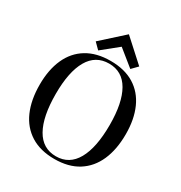

<svg xmlns="http://www.w3.org/2000/svg" viewBox="-212 -1075 1172 1242"><g transform="rotate(30 373.5 -454.0)"><path d="M374 16Q269 16 197 -29Q125 -74 88.5 -157Q52 -240 52 -354Q52 -465 88.5 -546.5Q125 -628 197 -672Q269 -716 374 -716Q479 -716 550.5 -672Q622 -628 658.5 -546.5Q695 -465 695 -354Q695 -240 658.5 -157Q622 -74 550.5 -29Q479 16 374 16ZM374 -4Q473 -4 524 -94.5Q575 -185 575 -354Q575 -519 524 -607.5Q473 -696 374 -696Q274 -696 223 -607.5Q172 -519 172 -354Q172 -185 223 -94.5Q274 -4 374 -4ZM389 -924 551 -777 509 -734 389 -831 269 -734 226 -777Z"/></g></svg>

Font: Bentinck
Style: Regular
Weight: 400
Designer: Jörg Drees
Foundry: Jörg Drees
Version: Version 1.000; ttfautohint (v1.8.4.7-5d5b)